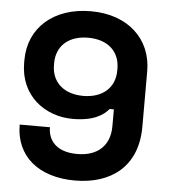

<svg xmlns="http://www.w3.org/2000/svg" viewBox="-52 -761 722 822"><g transform="rotate(5 309.0 -350.0)"><path d="M300 14C456 14 568 -70 568 -240V-479C568 -617 466 -714 306 -714C146 -714 40 -620 40 -481V-469C40 -329 147 -248 268 -248C358 -248 399 -277 422 -304H440V-232C440 -150 390 -100 300 -100C210 -100 174 -148 174 -204H44C44 -68 144 14 300 14ZM168 -471V-479C168 -553 220 -600 304 -600C388 -600 440 -553 440 -479V-471C440 -397 387 -350 304 -350C221 -350 168 -397 168 -471Z"/></g></svg>

Font: Meta Space
Style: Bold
Weight: 700
Designer: Meta Pool / Florian Karsten
Foundry: Meta Pool / Florian Karsten
Version: Version 2.000;Glyphs 3.1.1 (3137)